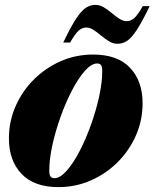

<svg xmlns="http://www.w3.org/2000/svg" viewBox="-20 -750 632 785"><path d="M360.5 -527Q460.5 -527 511.8 -472.8Q563 -418.5 563 -328Q563 -258.5 536 -196.8Q509 -135 461.2 -87.2Q413.5 -39.5 351.2 -12.2Q289 15 219 15Q119.5 15 68 -39.2Q16.5 -93.5 16.5 -184Q16.5 -253.5 43.5 -315.2Q70.5 -377 118.2 -424.8Q166 -472.5 228.2 -499.8Q290.5 -527 360.5 -527ZM202.5 -21.5Q225.5 -21.5 252.2 -51.5Q279 -81.5 304.8 -130.8Q330.5 -180 351.5 -238.5Q372.5 -297 385.2 -354.8Q398 -412.5 398 -459Q398 -478 392.8 -484.2Q387.5 -490.5 377 -490.5Q354 -490.5 327.2 -460.5Q300.5 -430.5 274.8 -381.2Q249 -332 228 -273.5Q207 -215 194.2 -157.2Q181.5 -99.5 181.5 -53Q181.5 -34.5 186.8 -28Q192 -21.5 202.5 -21.5ZM592 -725Q561.5 -662 540 -628.8Q518.5 -595.5 500 -583.2Q481.5 -571 460.5 -571Q442.5 -571 426 -581Q409.5 -591 393.8 -604.2Q378 -617.5 362.8 -627.5Q347.5 -637.5 332.5 -637.5Q317 -637.5 302.8 -625.8Q288.5 -614 266.5 -576H238.5Q269 -639.5 290.5 -672.5Q312 -705.5 330.5 -717.8Q349 -730 370 -730Q388 -730 404.5 -720Q421 -710 436.8 -696.8Q452.5 -683.5 467.8 -673.5Q483 -663.5 498 -663.5Q514 -663.5 528 -675.2Q542 -687 564 -725Z"/></svg>

Font: Newsreader Display ExtraBold
Style: Italic
Weight: 800
Italic angle: -17°
Designer: Hugues Gentile
Foundry: Production Type
Version: Version 1.001